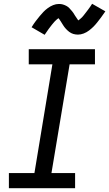

<svg xmlns="http://www.w3.org/2000/svg" viewBox="-20 -995 577 1015"><path d="M27 0V-80H162L257 -655H132V-735H482V-655H348L252 -80H377V0ZM216 -811 147 -851Q158 -869 169 -883.5Q180 -898 190 -910Q200 -922 209.5 -932Q219 -942 232.5 -952Q246 -962 261 -968Q276 -974 291 -974Q297 -974 302 -973.5Q307 -973 312 -971.5Q317 -970 322 -968Q327 -966 331.5 -963.5Q336 -961 340 -958Q344 -955 347 -951.5Q350 -948 354 -943.5Q358 -939 361.5 -935Q365 -931 367.5 -927Q370 -923 372.5 -919Q375 -915 377.5 -911Q380 -907 383 -903Q386 -899 389 -894Q392 -889 394 -887Q397 -889 403.5 -894.5Q410 -900 413.5 -903.5Q417 -907 420.5 -911.5Q424 -916 428 -921Q432 -926 436.5 -932Q441 -938 446 -944.5Q451 -951 456.5 -959Q462 -967 467 -975L537 -935Q525 -917 514 -902.5Q503 -888 493.5 -876Q484 -864 474 -854Q464 -844 451 -834Q438 -824 422.5 -818Q407 -812 392 -812Q386 -812 379.5 -813Q373 -814 367.5 -815.5Q362 -817 356.5 -820Q351 -823 346 -826.5Q341 -830 337 -834Q333 -838 328.5 -842.5Q324 -847 320.5 -852Q317 -857 314 -861.5Q311 -866 308 -871Q305 -876 301.5 -881.5Q298 -887 294.5 -892Q291 -897 289 -899Q286 -897 279.5 -891.5Q273 -886 270 -882.5Q267 -879 263 -874.5Q259 -870 255 -865Q251 -860 246.5 -854Q242 -848 237 -841.5Q232 -835 227 -827Q222 -819 216 -811Z"/></svg>

Font: Iosevka Curly Slab MdObl
Style: Regular
Weight: 500
Italic angle: -9°
Monospace: yes
Designer: Belleve Invis
Foundry: Belleve Invis
Version: Version 11.0.0; ttfautohint (v1.8.3)